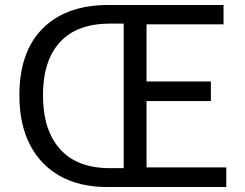

<svg xmlns="http://www.w3.org/2000/svg" viewBox="-20 -753 987 773"><path d="M412 0Q301 0 222 -44Q143 -88 100.5 -170.5Q58 -253 58 -369Q58 -545 152.5 -639Q247 -733 417 -733H880V-655H570V-425H829V-346H570V-79H891V0ZM423 -76H478V-658H423Q290 -658 221.5 -583.5Q153 -509 153 -369Q153 -230 221.5 -153Q290 -76 423 -76Z"/></svg>

Font: Chocolate Classical Sans
Style: Regular
Weight: 400
Designer: 田海東、宇文滿月
Foundry: Moonlit Owen
Version: Version 1.001